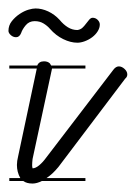

<svg xmlns="http://www.w3.org/2000/svg" viewBox="-22 -442 321 454"><path d="M180 -280H101Q101 -279 100.5 -277.5Q100 -276 100 -275L55 -66Q54 -57 54 -51Q54 -48 55 -44Q62 -44 70.5 -51Q79 -58 87 -69L246 -277Q252 -285 259 -285Q266 -285 272.5 -279Q279 -273 279 -266Q279 -260 274 -256L116 -47Q102 -30 88 -21H180V-14H77Q65 -8 55 -8Q41 -8 33 -14H0V-21H26Q18 -35 18 -52Q18 -61 21 -73L65 -280H0V-287H66Q70 -297 82 -297Q91 -297 96 -292Q98 -289 99 -287H180ZM28 -364Q24 -354 16 -354Q9 -354 3.5 -359Q-2 -364 -2 -369Q-2 -382 6 -392Q14 -402 24.5 -409Q35 -416 45 -419Q55 -422 62 -422Q77 -422 92 -415Q107 -408 119 -395Q128 -384 138.5 -377.5Q149 -371 161 -371Q168 -372 172.5 -376Q177 -380 181 -385.5Q185 -391 189 -395.5Q193 -400 197 -400Q204 -400 209 -395Q214 -390 214 -384Q214 -376 209 -368Q204 -360 196 -354Q188 -348 178.5 -344.5Q169 -341 161 -341Q145 -341 127.5 -349.5Q110 -358 96 -374Q90 -381 81 -386.5Q72 -392 60 -392Q47 -392 39 -382.5Q31 -373 28 -364Z"/></svg>

Font: Gruenewald VA 3. Klasse
Style: Regular
Weight: 400
Designer: Peter Wiegel
Foundry: Peter Wiegel, nach dem Schriftentwurf von Dr. H. Gr¸newald
Version: Version 0.007